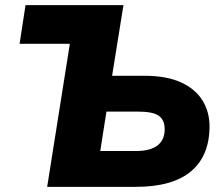

<svg xmlns="http://www.w3.org/2000/svg" viewBox="-20 -725 866 745"><path d="M163 0 251 -555H56L79 -705H459L415 -431H540Q626 -431 682 -405.5Q738 -380 765.5 -335.5Q793 -291 793 -235Q793 -121 721.5 -60.5Q650 0 507 0ZM369 -139H508Q563 -139 591 -160.5Q619 -182 619 -224Q619 -259 596.5 -275.5Q574 -292 515 -292H393Z"/></svg>

Font: Nunito Sans 12pt Black
Style: Italic
Weight: 900
Italic angle: -9°
Designer: Vernon Adams
Foundry: Vernon Adams
Version: Version 3.101;gftools[0.9.27]